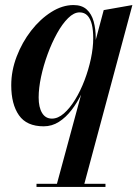

<svg xmlns="http://www.w3.org/2000/svg" viewBox="-20 -490 554 760"><path d="M202 250 313.5 -161.5Q321.5 -182.5 331.8 -207.2Q342 -232 347 -254L350 -298.5L390.5 -450L504 -470L310.5 250ZM124.5 250V237.5H397.5V250ZM153 10Q85.5 10 55 -33.8Q24.5 -77.5 24.5 -152.5Q24.5 -210 46 -266.2Q67.5 -322.5 103.2 -368.5Q139 -414.5 182.8 -442.2Q226.5 -470 271 -470Q304 -470 323.2 -452.5Q342.5 -435 350.8 -405Q359 -375 359 -338Q359 -309.5 352.8 -272.5Q346.5 -235.5 334 -196.5Q321.5 -157.5 303.8 -120.8Q286 -84 263.2 -54.5Q240.5 -25 213 -7.5Q185.5 10 153 10ZM185.5 -20.5Q209.5 -20.5 233 -41Q256.5 -61.5 277.5 -95.8Q298.5 -130 314.5 -172Q330.5 -214 339.8 -257.5Q349 -301 349 -339Q349 -369.5 343.8 -392.2Q338.5 -415 326.5 -428Q314.5 -441 295 -441Q272.5 -441 249.5 -418.2Q226.5 -395.5 205.8 -358Q185 -320.5 168.5 -275.5Q152 -230.5 142.5 -185.8Q133 -141 133 -104Q133 -65.5 146.5 -43Q160 -20.5 185.5 -20.5Z"/></svg>

Font: Bodoni Moda 18pt SemiBold
Style: Italic
Weight: 600
Italic angle: -13°
Designer: Owen Earl
Foundry: indestructible type
Version: Version 2.005